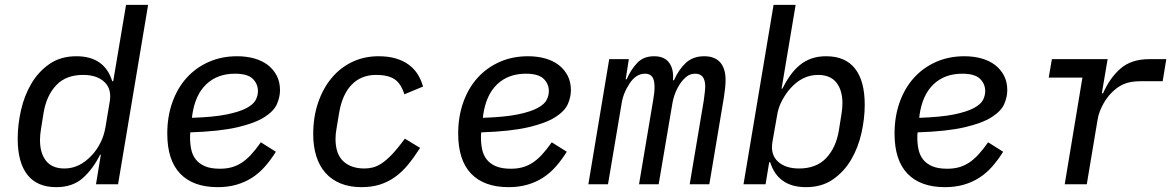

<svg xmlns="http://www.w3.org/2000/svg" viewBox="-20 -760 4840 792"><path d="M396 -122H393Q363 -62 321 -25Q279 12 212 12Q133 12 93 -39Q53 -90 53 -188Q53 -245 66.5 -305Q80 -365 109 -414.5Q138 -464 184 -496Q230 -528 295 -528Q411 -528 443 -425H447L500 -740H591L467 0H376ZM246 -65Q309 -65 360 -121Q379 -141 394 -170.5Q409 -200 415 -235L433 -343Q441 -394 410 -422.5Q379 -451 323 -451Q252 -451 212 -408.5Q172 -366 160 -296L149 -227Q145 -204 145 -182Q145 -128 170 -96.5Q195 -65 246 -65Z M878 12Q777 12 723.5 -43.5Q670 -99 670 -209Q670 -279 691 -338Q712 -397 750 -439Q788 -481 841 -504.5Q894 -528 958 -528Q996 -528 1028.5 -519Q1061 -510 1084.5 -492Q1108 -474 1121.5 -448Q1135 -422 1135 -388Q1135 -360 1122.5 -331Q1110 -302 1071 -277Q1032 -252 959 -235Q886 -218 765 -214Q764 -207 764 -200.5Q764 -194 764 -192Q764 -166 769 -143Q774 -120 787.5 -102.5Q801 -85 825 -74.5Q849 -64 887 -64Q914 -64 935.5 -70Q957 -76 976.5 -88.5Q996 -101 1015.5 -122Q1035 -143 1056 -173L1118 -134Q1096 -99 1072 -72Q1048 -45 1019 -26.5Q990 -8 955 2Q920 12 878 12ZM949 -456Q877 -456 831 -412.5Q785 -369 773 -285L772 -274Q862 -277 915.5 -288Q969 -299 997.5 -314.5Q1026 -330 1035 -348Q1044 -366 1044 -384Q1044 -414 1022.5 -435Q1001 -456 949 -456Z M1471 12Q1422 12 1384.5 -3.5Q1347 -19 1322 -47.5Q1297 -76 1284.5 -116.5Q1272 -157 1272 -206Q1272 -278 1292.5 -337.5Q1313 -397 1349 -439.5Q1385 -482 1434 -505Q1483 -528 1541 -528Q1583 -528 1614 -518.5Q1645 -509 1667.5 -492Q1690 -475 1704 -452Q1718 -429 1725 -403L1648 -371Q1634 -416 1607 -433.5Q1580 -451 1532 -451Q1470 -451 1431 -411Q1392 -371 1379 -295L1369 -235Q1366 -218 1365 -207.5Q1364 -197 1364 -187Q1364 -125 1396 -95Q1428 -65 1483 -65Q1500 -65 1517 -69Q1534 -73 1553.5 -85.5Q1573 -98 1596.5 -122.5Q1620 -147 1650 -188L1713 -150Q1688 -111 1663 -80.5Q1638 -50 1609 -29.5Q1580 -9 1546.5 1.5Q1513 12 1471 12Z M2078 12Q1977 12 1923.5 -43.5Q1870 -99 1870 -209Q1870 -279 1891 -338Q1912 -397 1950 -439Q1988 -481 2041 -504.5Q2094 -528 2158 -528Q2196 -528 2228.5 -519Q2261 -510 2284.5 -492Q2308 -474 2321.5 -448Q2335 -422 2335 -388Q2335 -360 2322.5 -331Q2310 -302 2271 -277Q2232 -252 2159 -235Q2086 -218 1965 -214Q1964 -207 1964 -200.5Q1964 -194 1964 -192Q1964 -166 1969 -143Q1974 -120 1987.5 -102.5Q2001 -85 2025 -74.5Q2049 -64 2087 -64Q2114 -64 2135.5 -70Q2157 -76 2176.5 -88.5Q2196 -101 2215.5 -122Q2235 -143 2256 -173L2318 -134Q2296 -99 2272 -72Q2248 -45 2219 -26.5Q2190 -8 2155 2Q2120 12 2078 12ZM2149 -456Q2077 -456 2031 -412.5Q1985 -369 1973 -285L1972 -274Q2062 -277 2115.5 -288Q2169 -299 2197.5 -314.5Q2226 -330 2235 -348Q2244 -366 2244 -384Q2244 -414 2222.5 -435Q2201 -456 2149 -456Z M2407 0 2493 -516H2574L2561 -433H2565Q2583 -474 2609 -501Q2635 -528 2678 -528Q2721 -528 2740.5 -501Q2760 -474 2756 -429H2760Q2780 -474 2809.5 -501Q2839 -528 2885 -528Q2928 -528 2950.5 -503Q2973 -478 2973 -430Q2973 -415 2971 -395.5Q2969 -376 2966 -358L2906 0H2825L2883 -345Q2885 -362 2887 -377Q2889 -392 2889 -403Q2889 -456 2848 -456Q2828 -456 2813.5 -445Q2799 -434 2787 -417Q2761 -379 2753 -330L2697 0H2616L2674 -345Q2680 -378 2680 -401Q2680 -430 2670.5 -443Q2661 -456 2641 -456Q2621 -456 2605.5 -445.5Q2590 -435 2578 -417Q2550 -375 2544 -332L2488 0Z M3171 -740H3262L3204 -394H3207Q3222 -424 3239.5 -448.5Q3257 -473 3278.5 -491Q3300 -509 3327 -518.5Q3354 -528 3388 -528Q3467 -528 3507 -477Q3547 -426 3547 -328Q3547 -271 3533.5 -211Q3520 -151 3491 -101.5Q3462 -52 3416 -20Q3370 12 3305 12Q3189 12 3157 -91H3153L3138 0H3047ZM3276 -65Q3347 -65 3387.5 -107.5Q3428 -150 3440 -220L3451 -289Q3455 -312 3455 -334Q3455 -388 3430 -419.5Q3405 -451 3354 -451Q3290 -451 3240 -395Q3222 -375 3206 -345.5Q3190 -316 3185 -281L3166 -173Q3158 -122 3189 -93.5Q3220 -65 3276 -65Z M3878 12Q3777 12 3723.5 -43.5Q3670 -99 3670 -209Q3670 -279 3691 -338Q3712 -397 3750 -439Q3788 -481 3841 -504.5Q3894 -528 3958 -528Q3996 -528 4028.5 -519Q4061 -510 4084.5 -492Q4108 -474 4121.5 -448Q4135 -422 4135 -388Q4135 -360 4122.5 -331Q4110 -302 4071 -277Q4032 -252 3959 -235Q3886 -218 3765 -214Q3764 -207 3764 -200.5Q3764 -194 3764 -192Q3764 -166 3769 -143Q3774 -120 3787.5 -102.5Q3801 -85 3825 -74.5Q3849 -64 3887 -64Q3914 -64 3935.5 -70Q3957 -76 3976.5 -88.5Q3996 -101 4015.5 -122Q4035 -143 4056 -173L4118 -134Q4096 -99 4072 -72Q4048 -45 4019 -26.5Q3990 -8 3955 2Q3920 12 3878 12ZM3949 -456Q3877 -456 3831 -412.5Q3785 -369 3773 -285L3772 -274Q3862 -277 3915.5 -288Q3969 -299 3997.5 -314.5Q4026 -330 4035 -348Q4044 -366 4044 -384Q4044 -414 4022.5 -435Q4001 -456 3949 -456Z M4372 0 4445 -440H4306L4319 -516H4549L4525 -375H4530Q4558 -439 4602.5 -477.5Q4647 -516 4721 -516H4791L4776 -425H4686Q4642 -425 4614 -412.5Q4586 -400 4562 -374Q4556 -368 4548 -357.5Q4540 -347 4532 -333Q4524 -319 4517 -301.5Q4510 -284 4507 -263L4463 0Z"/></svg>

Font: IBM Plex Mono Text
Style: Italic
Weight: 450
Italic angle: -9°
Monospace: yes
Designer: Mike Abbink, Paul van der Laan, Pieter van Rosmalen
Foundry: Bold Monday
Version: Version 2.1